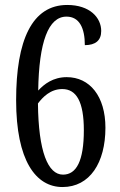

<svg xmlns="http://www.w3.org/2000/svg" viewBox="-20 -744 482 774"><path d="M232 10C342 10 405 -88 405 -229C405 -356 342 -433 249 -433C194 -433 158 -405 134 -379C137 -575 175 -677 248 -677C300 -677 322 -631 322 -562C365 -562 388 -581 388 -619C388 -673 342 -724 251 -724C109 -724 45 -582 45 -340C45 -97 124 10 232 10ZM234 -40C173 -40 135 -133 133 -327C152 -352 183 -385 231 -385C288 -385 318 -334 318 -219C318 -95 288 -40 234 -40Z"/></svg>

Font: Noto Serif Myanmar ExtCond
Style: Regular
Weight: 400
Width: 2
Designer: Ben Mitchell and the Monotype Design Team
Foundry: Monotype Imaging Inc.
Version: Version 2.106